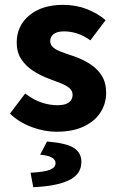

<svg xmlns="http://www.w3.org/2000/svg" viewBox="-20 -528 483 787"><path d="M211.3 12Q161.7 12 110 -7.2Q58.2 -26.5 20.8 -62.2L83.3 -144.9Q117.4 -118.2 150.9 -107.5Q184.3 -96.7 214.9 -96.7Q247.8 -96.7 262.7 -108.4Q277.6 -120 277.6 -139.4Q277.6 -155.8 264.5 -166.9Q251.3 -178 229.6 -186.6Q207.9 -195.3 180.7 -205.3Q145.3 -218.3 115.3 -238Q85.2 -257.7 66.8 -286Q48.5 -314.3 48.5 -352.8Q48.5 -422.6 100.6 -465.4Q152.7 -508.1 238 -508.1Q291.8 -508.1 336.6 -490.5Q381.3 -472.9 412.9 -445.3L350.4 -362.7Q323.1 -382.1 296.1 -390.8Q269.1 -399.4 242.6 -399.4Q213.9 -399.4 199.9 -388.4Q185.9 -377.5 185.9 -359.8Q185.9 -345.6 195.8 -335.7Q205.6 -325.9 226.1 -317.5Q246.7 -309.1 278.2 -299Q316.2 -286.4 347.4 -266.8Q378.6 -247.2 396.9 -218.2Q415.1 -189.2 415.1 -148Q415.1 -103.1 391.7 -66.9Q368.4 -30.8 323.1 -9.4Q277.8 12 211.3 12ZM116.2 239.1 105.3 180.1Q163.9 176.8 185.8 167.4Q207.7 158 207.7 140.9Q207.7 126.8 192.9 118Q178.1 109.1 144.6 106.1L172.7 52.1Q253.1 58.6 283.3 78.7Q313.6 98.7 313.6 135.6Q313.6 186.7 261.7 211.2Q209.8 235.7 116.2 239.1Z"/></svg>

Font: Source Sans Variable
Style: Regular
Weight: 200
Designer: Paul D. Hunt
Foundry: Adobe Systems Incorporated
Version: Version 3.006;hotconv 1.0.111;makeotfexe 2.5.65597